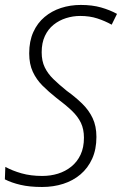

<svg xmlns="http://www.w3.org/2000/svg" viewBox="-23 -744 492 774"><path d="M146.5 9.8Q96.2 9.8 59.8 1.2Q23.4 -7.3 -3.4 -21L-1.5 -71.3Q26.9 -55.7 64 -45.2Q101.1 -34.7 147.5 -34.7Q180.7 -34.7 210.7 -43.9Q240.7 -53.2 264.4 -72.3Q288.1 -91.3 301.8 -120.4Q315.4 -149.4 315.4 -189Q315.4 -223.1 303.2 -248.8Q291 -274.4 266.4 -297.9Q241.7 -321.3 204.6 -349.1Q174.3 -373 149.2 -397.9Q124 -422.9 109.4 -454.3Q94.7 -485.8 94.7 -528.8Q94.7 -578.1 111.3 -614.7Q127.9 -651.4 156.7 -675.5Q185.5 -699.7 222.9 -711.9Q260.3 -724.1 302.7 -724.1Q348.6 -724.1 384.5 -713.9Q420.4 -703.6 448.7 -688L427.2 -644.5Q399.9 -659.7 369.1 -669.7Q338.4 -679.7 300.3 -679.7Q271 -679.7 243.2 -670.9Q215.3 -662.1 193.1 -644.3Q170.9 -626.5 158 -598.9Q145 -571.3 145 -533.2Q145 -498 157.5 -472.4Q169.9 -446.8 192.6 -424.8Q215.3 -402.8 246.1 -377.9Q281.2 -352.5 308.1 -326.4Q335 -300.3 350.3 -268.1Q365.7 -235.8 365.7 -191.9Q365.7 -142.1 348.6 -104.2Q331.5 -66.4 301.5 -41Q271.5 -15.6 231.9 -2.9Q192.4 9.8 146.5 9.8Z"/></svg>

Font: Open Sans SemiCondensed Light
Style: Italic
Weight: 300
Width: 4
Italic angle: -12°
Designer: Monotype Design Team
Foundry: Monotype Imaging Inc.
Version: Version 3.000